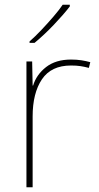

<svg xmlns="http://www.w3.org/2000/svg" viewBox="-20 -786 415 806"><path d="M278 -536Q302 -536 321.5 -533Q341 -530 359 -525L353 -501Q334 -506 317.5 -508.5Q301 -511 278 -511Q195 -511 156 -453Q117 -395 117 -297V0H91V-528H115L117 -427H119Q133 -473 173.5 -504.5Q214 -536 278 -536ZM273 -766V-759Q247 -725 206 -682Q165 -639 125 -606H104V-612Q127 -632 153.5 -660Q180 -688 204.5 -716.5Q229 -745 243 -766Z"/></svg>

Font: Noto Sans Cherokee Thin
Style: Regular
Weight: 100
Designer: Monotype Design Team
Foundry: Monotype Imaging Inc.
Version: Version 2.001; ttfautohint (v1.8.4.7-5d5b)